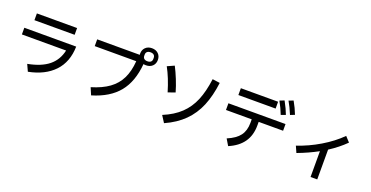

<svg xmlns="http://www.w3.org/2000/svg" viewBox="-30 -1705 5061 2616"><g transform="rotate(20 2500.0 -397.0)"><path d="M210 -761H793V-663H210ZM116 -519H868Q863 -294 732 -156Q601 -18 366 28L321 -70Q515 -107 620.5 -193Q726 -279 757 -422H116Z M1976 -728Q1976 -673 1940.5 -639Q1905 -605 1847 -605Q1826 -605 1811 -609Q1789 -349 1662 -193.5Q1535 -38 1286 36L1242 -67Q1396 -113 1494 -184Q1592 -255 1643 -359.5Q1694 -464 1705 -612H1103V-710H1720Q1719 -716 1719 -728Q1719 -783 1754.5 -817.5Q1790 -852 1847 -852Q1905 -852 1940.5 -817.5Q1976 -783 1976 -728ZM1913 -736Q1913 -763 1896 -778Q1879 -793 1847 -793Q1816 -793 1799 -778Q1782 -763 1782 -736V-720Q1782 -693 1799 -678Q1816 -663 1847 -663Q1879 -663 1896 -678Q1913 -693 1913 -720Z M2287 -45Q2441 -109 2538 -201.5Q2635 -294 2689 -423.5Q2743 -553 2767 -738L2875 -723Q2851 -529 2790.5 -383Q2730 -237 2622 -129.5Q2514 -22 2349 52ZM2252 -359Q2195 -551 2119 -690L2219 -735Q2258 -660 2294.5 -569.5Q2331 -479 2355 -395Z M3903 -842Q3954 -753 3987 -665L3924 -640Q3880 -746 3838 -817ZM3805 -597Q3771 -687 3721 -775L3787 -801Q3843 -699 3871 -622ZM3170 -754H3710V-655H3170ZM3081 -406V-503H3909V-406H3555V-354Q3555 -211 3485.5 -111.5Q3416 -12 3277 47L3222 -45Q3346 -97 3400 -169.5Q3454 -242 3454 -354V-406Z M4808 -561Q4707 -460 4573 -374V58H4476V-316Q4341 -242 4183 -183L4142 -275Q4309 -330 4467.5 -424.5Q4626 -519 4741 -634Z"/></g></svg>

Font: IBM Plex Sans JP Medium
Style: Regular
Weight: 500
Designer: Mike Abbink; Paul van der Laan; Pieter van Rosmalen; Wujin Sim; Yejin Wi; Jinhee Kim; Boomi Park; Yona Kim; Kichan Ma
Foundry: Sandoll Inc.
Version: Version 1.001